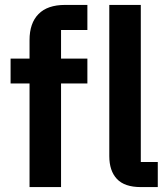

<svg xmlns="http://www.w3.org/2000/svg" viewBox="-20 -760 684 780"><path d="M552 0Q486 0 455 -33Q424 -66 424 -126V-740H552V-102H621V0ZM100 -421H23V-522H100V-597Q100 -666 136.5 -703Q173 -740 244 -740H335V-638H228V-522H335V-421H228V0H100Z"/></svg>

Font: IBM Plex Arabic SemiBold
Style: Regular
Weight: 600
Designer: Mike Abbink, Paul van der Laan, Pieter van Rosmalen, Wael Morcos, Khajak Apelian
Foundry: Bold Monday
Version: Version 1.0